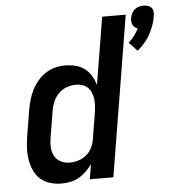

<svg xmlns="http://www.w3.org/2000/svg" viewBox="-54 -819 788 877"><g transform="rotate(-5 340.0 -380.5)"><path d="M592 -566 554 -606Q569 -619 580.5 -634.5Q592 -650 601 -667Q594 -670 588 -674.5Q582 -679 578.5 -686Q575 -693 574.5 -701Q574 -709 575 -717Q577 -728 582 -738Q587 -748 595.5 -755.5Q604 -763 615 -766Q626 -769 636 -769Q646 -769 656 -766Q666 -763 672.5 -755.5Q679 -748 680 -738Q681 -728 679 -717Q676 -696 668.5 -675.5Q661 -655 650.5 -635.5Q640 -616 625 -598.5Q610 -581 592 -566ZM194 8Q166 8 141 0.5Q116 -7 97 -23.5Q78 -40 67.5 -63.5Q57 -87 52.5 -113Q48 -139 49.5 -166Q51 -193 55 -220L75 -341Q79 -364 85.5 -386.5Q92 -409 103 -430.5Q114 -452 130 -471Q146 -490 166 -503Q186 -516 209 -522Q232 -528 255 -528Q280 -528 303.5 -522Q327 -516 345.5 -502Q364 -488 375.5 -468Q387 -448 393 -426L444 -735H552L431 0H323L334 -68Q322 -51 306.5 -36Q291 -21 272.5 -10.5Q254 0 233.5 4Q213 8 194 8ZM238 -84Q257 -84 277.5 -90Q298 -96 314.5 -109.5Q331 -123 340.5 -142.5Q350 -162 353 -182L373 -303Q375 -318 376 -333.5Q377 -349 375 -364Q373 -379 367.5 -392.5Q362 -406 352 -416Q342 -426 328 -431Q314 -436 298 -436Q277 -436 255.5 -428.5Q234 -421 218 -405Q202 -389 193 -368Q184 -347 181 -326L161 -205Q157 -183 158 -161.5Q159 -140 168.5 -122Q178 -104 197 -94Q216 -84 238 -84Z"/></g></svg>

Font: Iosevka Aile Semibold
Style: Italic
Weight: 600
Italic angle: -9°
Designer: Belleve Invis
Foundry: Belleve Invis
Version: Version 31.1.0; ttfautohint (v1.8.4)